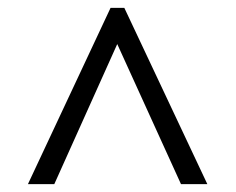

<svg xmlns="http://www.w3.org/2000/svg" viewBox="-20 -734 599 488"><path d="M118 -266H51L261 -714H296L507 -266H440L278 -622L118 -266Z"/></svg>

Font: NameLogos Serif
Style: Regular
Weight: 500
Version: Version 0.1